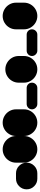

<svg xmlns="http://www.w3.org/2000/svg" viewBox="550 -850 300 1440"><g transform="rotate(-90 700.0 -130.0)"><path d="M80 -160Q47 -160 23.5 -136.5Q0 -113 0 -80Q0 -47 23.5 -23.5Q47 0 80 0H120Q153 0 176.5 -23.5Q200 -47 200 -80Q200 -113 176.5 -136.5Q153 -160 120 -160Z M200 -100H400V-160H200ZM300 -200Q273 -200 250 -186.5Q227 -173 213.5 -150Q200 -127 200 -100Q200 -73 213.5 -50Q227 -27 250 -13.5Q273 0 300 0Q327 0 350 -13.5Q373 -27 386.5 -50Q400 -73 400 -100Q400 -127 386.5 -150Q373 -173 350 -186.5Q327 -200 300 -200ZM300 -260Q273 -260 250 -246.5Q227 -233 213.5 -210Q200 -187 200 -160Q200 -133 213.5 -110Q227 -87 250 -73.5Q273 -60 300 -60Q327 -60 350 -73.5Q373 -87 386.5 -110Q400 -133 400 -160Q400 -187 386.5 -210Q373 -233 350 -246.5Q327 -260 300 -260Z M400 -100H600V-160H400ZM500 -200Q473 -200 450 -186.5Q427 -173 413.5 -150Q400 -127 400 -100Q400 -73 413.5 -50Q427 -27 450 -13.5Q473 0 500 0Q527 0 550 -13.5Q573 -27 586.5 -50Q600 -73 600 -100Q600 -127 586.5 -150Q573 -173 550 -186.5Q527 -200 500 -200ZM500 -260Q473 -260 450 -246.5Q427 -233 413.5 -210Q400 -187 400 -160Q400 -133 413.5 -110Q427 -87 450 -73.5Q473 -60 500 -60Q527 -60 550 -73.5Q573 -87 586.5 -110Q600 -133 600 -160Q600 -187 586.5 -210Q573 -233 550 -246.5Q527 -260 500 -260Z M640 -80Q624 -80 612 -68.5Q600 -57 600 -40Q600 -24 612 -12Q624 0 640 0H760Q777 0 788.5 -12Q800 -24 800 -40Q800 -57 788.5 -68.5Q777 -80 760 -80Z M800 -100H1000V-140H800ZM900 -200Q873 -200 850 -186.5Q827 -173 813.5 -150Q800 -127 800 -100Q800 -73 813.5 -50Q827 -27 850 -13.5Q873 0 900 0Q927 0 950 -13.5Q973 -27 986.5 -50Q1000 -73 1000 -100Q1000 -127 986.5 -150Q973 -173 950 -186.5Q927 -200 900 -200ZM900 -240Q873 -240 850 -226.5Q827 -213 813.5 -190Q800 -167 800 -140Q800 -113 813.5 -90Q827 -67 850 -53.5Q873 -40 900 -40Q927 -40 950 -53.5Q973 -67 986.5 -90Q1000 -113 1000 -140Q1000 -167 986.5 -190Q973 -213 950 -226.5Q927 -240 900 -240Z M1040 -80Q1024 -80 1012 -68.5Q1000 -57 1000 -40Q1000 -24 1012 -12Q1024 0 1040 0H1160Q1177 0 1188.5 -12Q1200 -24 1200 -40Q1200 -57 1188.5 -68.5Q1177 -80 1160 -80Z M1200 -100H1400V-160H1200ZM1300 -200Q1273 -200 1250 -186.5Q1227 -173 1213.5 -150Q1200 -127 1200 -100Q1200 -73 1213.5 -50Q1227 -27 1250 -13.5Q1273 0 1300 0Q1327 0 1350 -13.5Q1373 -27 1386.5 -50Q1400 -73 1400 -100Q1400 -127 1386.5 -150Q1373 -173 1350 -186.5Q1327 -200 1300 -200ZM1300 -260Q1273 -260 1250 -246.5Q1227 -233 1213.5 -210Q1200 -187 1200 -160Q1200 -133 1213.5 -110Q1227 -87 1250 -73.5Q1273 -60 1300 -60Q1327 -60 1350 -73.5Q1373 -87 1386.5 -110Q1400 -133 1400 -160Q1400 -187 1386.5 -210Q1373 -233 1350 -246.5Q1327 -260 1300 -260Z"/></g></svg>

Font: Wavefont ExtraBold
Style: Regular
Weight: 800
Monospace: yes
Version: Version 3.005;gftools[0.9.33]